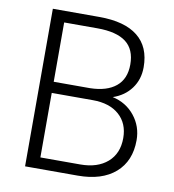

<svg xmlns="http://www.w3.org/2000/svg" viewBox="-80 -782 773 853"><g transform="rotate(10 306.5 -355.5)"><path d="M89.8 0V-710.9H299.8Q414.1 -710.9 473.1 -663.8Q532.2 -616.7 532.2 -524.9Q532.2 -469.7 502.2 -429Q472.2 -388.2 419.9 -370.6Q481.9 -356.9 519.8 -309.6Q557.6 -262.2 557.6 -200.2Q557.6 -106 496.8 -53Q436 0 327.6 0ZM149.9 -50.8H330.1Q407.2 -50.8 452.4 -90.1Q497.6 -129.4 497.6 -199.2Q497.6 -265.1 454.3 -303.5Q411.1 -341.8 335 -341.8H149.9ZM149.9 -392.1H314Q389.2 -393.6 430.4 -427.5Q471.7 -461.4 471.7 -526.4Q471.7 -594.7 429 -627.2Q386.2 -659.7 299.8 -659.7H149.9Z"/></g></svg>

Font: Roboto Light
Style: Regular
Weight: 300
Designer: Google
Version: Version 2.137; 2017